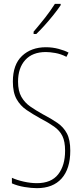

<svg xmlns="http://www.w3.org/2000/svg" viewBox="-20 -970 429 1000"><path d="M346 -185Q346 -91 301 -40.5Q256 10 172 10Q144 10 107.5 4Q71 -2 42 -15V-44Q68 -32 104 -24Q140 -16 172 -16Q247 -16 283 -62Q319 -108 319 -185Q319 -233 305 -261.5Q291 -290 262 -310.5Q233 -331 189 -354Q151 -375 118.5 -397Q86 -419 66.5 -453.5Q47 -488 47 -545Q47 -634 95 -679Q143 -724 219 -724Q253 -724 285 -715.5Q317 -707 337 -696L326 -674Q297 -689 268 -694Q239 -699 219 -699Q149 -699 111.5 -657.5Q74 -616 74 -545Q74 -496 91.5 -465.5Q109 -435 138 -415Q167 -395 201 -376Q247 -352 279 -330Q311 -308 328.5 -275Q346 -242 346 -185ZM296 -943Q280 -919 257.5 -891Q235 -863 212 -837.5Q189 -812 169 -793H155V-805Q189 -845 215 -878Q241 -911 266 -950H296Z"/></svg>

Font: Noto Sans Lao ExtraCondensed Thin
Style: Regular
Weight: 100
Width: 2
Designer: Monotype Design Team
Foundry: Monotype Imaging Inc.
Version: Version 2.003; ttfautohint (v1.8.4.7-5d5b)